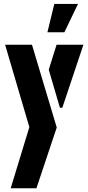

<svg xmlns="http://www.w3.org/2000/svg" viewBox="-20 -791 459 1006"><path d="M228.5 -622.1 264.6 -770.5H388.7L317.4 -622.1ZM6.8 -556.6H147.5L277.3 -123L170.9 195.3H36.1L133.8 -125ZM235.4 -425.8 276.4 -556.6H417L306.6 -226.6H293.9Z"/></svg>

Font: Post No Bills Colombo
Style: ExtraBold
Weight: 900
Designer: Kosala Senevirathne, Siva Puranthara, Lasantha Premarathna, Tharique Azeez
Foundry: Mooniak
Version: Version 1.220 ; ttfautohint (v1.5)